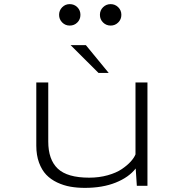

<svg xmlns="http://www.w3.org/2000/svg" viewBox="-20 -901 890 931"><path d="M318 -777Q296.5 -777 281.5 -792.2Q266.5 -807.5 266.5 -829Q266.5 -850.5 281.5 -865.8Q296.5 -881 318 -881Q340 -881 355 -866Q370 -851 370 -829Q370 -807 355 -792Q340 -777 318 -777ZM553.2 -792Q538 -777 516.5 -777Q495 -777 479.8 -792Q464.5 -807 464.5 -829Q464.5 -851 479.8 -866Q495 -881 516.5 -881Q538 -881 553.2 -866Q568.5 -851 568.5 -829Q568.5 -807 553.2 -792ZM507 -547.5H457.5L322.5 -682H396.5ZM392 10Q354 10 321.2 4.2Q288.5 -1.5 257.2 -16.2Q226 -31 204.2 -53.8Q182.5 -76.5 169.2 -112.5Q156 -148.5 156 -195V-501H214V-214.5Q214 -127 260.2 -83.2Q306.5 -39.5 412.5 -39.5Q460.5 -39.5 502.2 -51.2Q544 -63 570.5 -81Q597 -99 613.8 -117.5Q630.5 -136 637 -152.5V-501H695V0H643.5L638 -84Q604.5 -41 540.8 -15.5Q477 10 392 10Z"/></svg>

Font: League Mono Wide UltraLight
Style: Regular
Weight: 200
Width: 8
Designer: Tyler Finck
Foundry: The League of Moveable Type / Tyler Finck
Version: Version 2.210